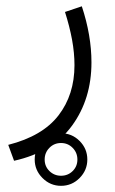

<svg xmlns="http://www.w3.org/2000/svg" viewBox="-20 -253 368 613"><path d="M90.8 256.3Q90.8 221.7 115.7 197Q140.6 172.4 174.8 172.4Q209.5 172.4 234.1 197Q258.8 221.7 258.8 256.3Q258.8 290.5 234.1 315.4Q209.5 340.3 174.8 340.3Q140.6 340.3 115.7 315.4Q90.8 290.5 90.8 256.3ZM122.6 256.3Q122.6 278.3 137.9 293.2Q153.3 308.1 174.8 308.1Q196.8 308.1 211.9 293.2Q227.1 278.3 227.1 256.3Q227.1 234.4 211.9 219Q196.8 203.6 174.8 203.6Q152.8 203.6 137.7 219Q122.6 234.4 122.6 256.3ZM24.9 260.3 6.3 209.5Q115.7 181.6 166.7 115.5Q217.8 49.3 217.8 -44.9Q217.8 -84 210 -126.5Q202.1 -168.9 187.5 -214.8L241.2 -232.9Q272 -140.1 272 -53.7Q272 63 210.2 147.9Q148.4 232.9 24.9 260.3Z"/></svg>

Font: Vazirmatn RD UI ExtraLight
Style: Regular
Weight: 200
Designer: Saber Rastikerdar
Foundry: Saber Rastikerdar
Version: Version 33.003